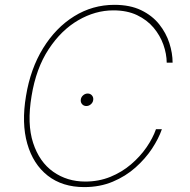

<svg xmlns="http://www.w3.org/2000/svg" viewBox="-20 -757 778 787"><path d="M687.5 -500H663.4Q663 -536.2 649.7 -573.9Q636.4 -611.5 609.6 -643.5Q582.7 -675.4 541.7 -695Q500.7 -714.5 444.6 -714.5Q370.4 -714.5 300.4 -673.8Q230.5 -633.2 179.2 -554.9Q127.8 -476.6 109.4 -363.6Q90.2 -249.3 115.8 -171.2Q141.3 -93 198.2 -52.9Q255 -12.8 329.5 -12.8Q384.9 -12.8 432.4 -32.1Q479.8 -51.5 517 -83.3Q554.3 -115.1 580.4 -152.9Q606.5 -190.7 619.3 -227.3H643.5Q630.3 -188.9 603 -147.5Q575.6 -106.2 535.3 -70.3Q495 -34.4 442.3 -12.3Q389.6 9.9 325.3 9.9Q235.8 9.9 175.8 -36.9Q115.8 -83.8 91.8 -168Q67.8 -252.1 86.6 -363.6Q104.8 -475.1 156.6 -559.3Q208.5 -643.5 283.9 -690.3Q359.4 -737.2 448.9 -737.2Q513.1 -737.2 558.6 -715.2Q604 -693.2 632.5 -657.5Q660.9 -621.8 674.2 -580.4Q687.5 -539.1 687.5 -500ZM333.8 -322.4Q323.2 -322.4 316.6 -329.9Q310 -337.4 311.1 -348Q312.1 -358.7 320.5 -366.1Q328.8 -373.6 339.5 -373.6Q350.1 -373.6 356.7 -366.1Q363.3 -358.7 362.2 -348Q361.2 -337.4 352.8 -329.9Q344.5 -322.4 333.8 -322.4Z"/></svg>

Font: Inter UI Thin
Style: Italic
Weight: 100
Italic angle: -9.39999°
Designer: Rasmus Andersson
Foundry: rsms
Version: 3.2;8d6f07862